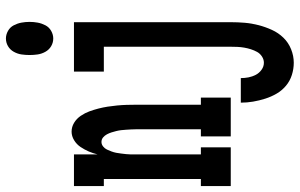

<svg xmlns="http://www.w3.org/2000/svg" viewBox="-211 -598 1013 649"><g transform="rotate(-90 295.5 -273.5)"><path d="M-9 0V-101H15V-429H-9V-530H98V-450Q102 -466 108 -480Q114 -494 123 -507.5Q132 -521 146 -529.5Q160 -538 175 -538Q191 -538 205 -529.5Q219 -521 228.5 -507Q238 -493 243.5 -478Q249 -463 253 -447.5Q257 -432 259.5 -416Q262 -400 263.5 -384Q265 -368 265.5 -352Q266 -336 266 -320V-101H290V0H159V-101H183V-320Q183 -328 182.5 -336.5Q182 -345 181.5 -353.5Q181 -362 180 -370.5Q179 -379 177 -387Q175 -395 172.5 -403Q170 -411 166 -418.5Q162 -426 155.5 -431.5Q149 -437 140 -437Q132 -437 125 -431.5Q118 -426 114.5 -418.5Q111 -411 108 -403Q105 -395 103.5 -387Q102 -379 101 -370.5Q100 -362 99 -353.5Q98 -345 98 -336.5Q98 -328 98 -320V-101H122V0ZM490 -600Q476 -600 464 -607Q452 -614 445 -626.5Q438 -639 436 -652.5Q434 -666 434 -680Q434 -694 436 -707.5Q438 -721 445 -733.5Q452 -746 464 -753Q476 -760 490 -760Q503 -760 515.5 -753Q528 -746 534.5 -733.5Q541 -721 543.5 -707.5Q546 -694 546 -680Q546 -666 543.5 -652.5Q541 -639 534.5 -626.5Q528 -614 515.5 -607Q503 -600 490 -600ZM408 213Q387 213 366.5 206.5Q346 200 330 186.5Q314 173 303.5 155Q293 137 286.5 116.5Q280 96 276.5 75.5Q273 55 273 34H356Q356 47 358.5 60Q361 73 367 84.5Q373 96 384 104Q395 112 408 112Q419 112 429 105.5Q439 99 444.5 89Q450 79 453.5 68Q457 57 459 45.5Q461 34 461.5 22.5Q462 11 462 0V-429H378V-530H545V0Q545 24 543 47.5Q541 71 535 94Q529 117 519 139Q509 161 492.5 178Q476 195 453.5 204Q431 213 408 213Z"/></g></svg>

Font: Iosevka Slab Extended
Style: Bold
Weight: 700
Width: 7
Monospace: yes
Designer: Belleve Invis
Foundry: Belleve Invis
Version: Version 11.1.0; ttfautohint (v1.8.3)